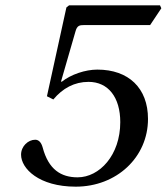

<svg xmlns="http://www.w3.org/2000/svg" viewBox="-20 -688 625 720"><path d="M59 -108C59 -56 126 12 264 12C417 12 535 -98 535 -242C535 -358 462 -427 345 -427C300 -427 246 -409 211 -381L209 -383L263 -570C269 -592 278 -594 295 -594H543L585 -657L580 -668H239L229 -660L156 -327L180 -315C215 -357 259 -381 312 -381C386 -381 431 -323 431 -230C431 -106 353 -23 271 -23C209 -23 162 -52 140 -135C135 -153 126 -164 112 -164C86 -164 59 -140 59 -108Z"/></svg>

Font: Heuristica
Style: Italic
Weight: 400
Italic angle: -13°
Version: Version 1.0.1